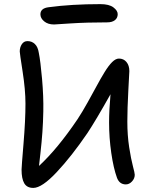

<svg xmlns="http://www.w3.org/2000/svg" viewBox="-20 -918 747 935"><path d="M243.2 -798.8Q213.4 -798.8 195.1 -814Q176.8 -829.1 176.8 -848.1Q176.8 -877.9 216.8 -882.8Q328.1 -897.9 469.2 -897.9Q511.2 -897.9 532.2 -882.1Q553.2 -866.2 553.2 -849.1Q553.2 -830.6 539.6 -819.8Q525.9 -809.1 502 -809.1Q403.8 -809.1 324.5 -804Q245.1 -798.8 243.2 -798.8ZM142.1 -2.9Q111.3 -2.9 98.1 -25.4Q85 -47.9 85 -91.8Q85 -104.5 94.5 -218.3Q104 -332 104 -413.1Q104 -480.5 90.1 -569.6Q76.2 -658.7 76.2 -667Q76.2 -687.5 86.2 -702.6Q96.2 -717.8 113.8 -717.8Q135.3 -717.8 149.9 -703.6Q164.6 -689.5 168.9 -661.1Q177.2 -620.6 184.8 -533.9Q192.4 -447.3 190.9 -376Q189.9 -322.3 186.5 -274.7Q183.1 -227.1 177 -172.6Q170.9 -118.2 169.9 -109.9Q260.3 -193.4 357.9 -337.9Q380.4 -372.1 406.5 -418.9Q432.6 -465.8 451.2 -500.2Q469.7 -534.7 489.3 -566.7Q508.8 -598.6 526.1 -615.7Q543.5 -632.8 559.1 -632.8Q582 -632.8 595.9 -616Q609.9 -599.1 609.9 -571.8Q609.9 -570.3 605 -479Q600.1 -387.7 600.1 -326.2Q600.1 -258.8 609.1 -200.7Q618.2 -142.6 627.2 -108.9Q636.2 -75.2 636.2 -66.9Q636.2 -48.8 622.8 -34.4Q609.4 -20 592.8 -20Q562 -20 549.8 -51.8Q532.7 -98.6 522 -172.4Q511.2 -246.1 511.2 -321.8Q511.2 -380.4 518.1 -459Q446.8 -332 405.8 -270Q328.1 -156.2 256.1 -79.6Q184.1 -2.9 142.1 -2.9Z"/></svg>

Font: Shantell Sans Irregular
Style: Regular
Weight: 400
Designer: Stephen Nixon, Anya Danilova, Shantell Martin
Foundry: Arrow Type
Version: Version 1.006;[9816181b4]